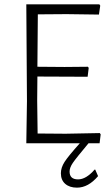

<svg xmlns="http://www.w3.org/2000/svg" viewBox="-20 -659 509 883"><path d="M387 0Q330 68 315 90Q300 112 300 130Q300 166 339 166Q376 166 415 121H418L431 151Q386 204 334 204Q300 204 280 186.5Q260 169 260 138Q260 112 277 85.5Q294 59 347 0H101L104 -194L101 -639H437L441 -633L435 -592L286 -594L154 -593L152 -352L277 -351L384 -352L388 -347L383 -306L152 -307L151 -197L153 -45L282 -44L439 -47L443 -41L438 0Z"/></svg>

Font: Luna Sans Light
Style: Regular
Weight: 300
Designer: Juan Pablo del Peral
Foundry: Huerta Tipografica
Version: Version 2.001; ttfautohint (v1.5)